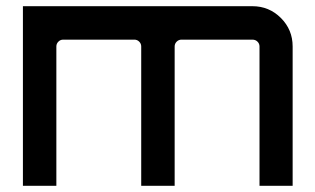

<svg xmlns="http://www.w3.org/2000/svg" viewBox="-20 -600 1018 620"><path d="M795 -580Q849 -580 887 -542Q925 -504 925 -450V0H818V-450Q818 -459 811.5 -465.5Q805 -472 795 -472H566Q557 -472 550.5 -465.5Q544 -459 544 -450V0H436V-450Q436 -459 429.5 -465.5Q423 -472 414 -472H184Q175 -472 168.5 -465.5Q162 -459 162 -450V0H54V-580Z"/></svg>

Font: Orbitron
Style: Regular
Weight: 500
Designer: Matt McInerney
Foundry: Matt McInerney
Version: 1.000